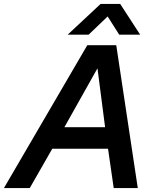

<svg xmlns="http://www.w3.org/2000/svg" viewBox="-64 -961 792 981"><path d="M530 -730H382L-44 0H88L203 -201H488L517 0H640ZM265 -311 434 -612 473 -311ZM282 -784H389L486 -877L545 -784H652L550 -941H450Z"/></svg>

Font: Nacelle SemiBold
Style: Italic
Weight: 600
Italic angle: -12°
Designer: Sora Sagano
Foundry: Sora Sagano
Version: Version 1.000;FEAKit 1.0